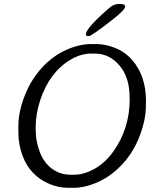

<svg xmlns="http://www.w3.org/2000/svg" viewBox="-20 -924 756 944"><path d="M327.1 -64.9H344.2Q393.6 -64.9 445.8 -94.5Q498 -124 537.6 -179.7Q617.7 -292.5 617.7 -437L617.2 -445.3Q617.2 -543.5 567.4 -602.1Q517.6 -660.6 445.8 -660.6H428.7Q377.9 -660.6 328.1 -631.3Q224.1 -570.3 178.2 -432.6Q155.3 -363.8 155.3 -297.4V-288.6L155.8 -279.8Q155.8 -240.2 168.9 -196.3Q194.8 -109.9 262.2 -78.6Q291.5 -64.9 327.1 -64.9ZM562 -904.3H571.8Q595.2 -904.3 595.2 -892.1Q595.2 -875.5 531.7 -826.2Q430.2 -747.1 418.5 -747.1H411.6Q402.3 -747.1 402.3 -753.4V-755.4Q402.3 -784.7 514.6 -882.8Q539.1 -904.3 562 -904.3ZM697.3 -403.3Q697.3 -336.9 667.7 -258.1Q638.2 -179.2 584.7 -120.1Q531.2 -61 465.6 -30.8Q399.9 -0.5 338.9 -0.5H316.9Q266.6 -0.5 219.7 -21Q127.9 -61 91.8 -156.2Q70.3 -213.4 70.3 -271V-303.7Q70.3 -373.5 101.1 -452.4Q131.8 -531.2 184.3 -589.1Q236.8 -647 302.5 -677.2Q368.2 -707.5 429.2 -707.5H451.2Q499.5 -707.5 547.6 -687.7Q595.7 -668 629.9 -628.9Q697.8 -550.8 697.8 -426.8V-424.8L697.3 -414.1Z"/></svg>

Font: Averia Libre Light
Style: Italic
Weight: 300
Italic angle: -8.5°
Version: Version 1.002